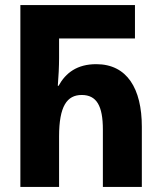

<svg xmlns="http://www.w3.org/2000/svg" viewBox="-20 -734 633 754"><path d="M60 0H212V-198C212 -317 243 -361 301 -361C359 -361 384 -319 384 -225V0H537V-236C537 -386 479 -482 358 -482C283 -482 238 -448 210 -397H207C210 -432 212 -475 212 -506V-583H510V-714H60Z"/></svg>

Font: Noto Sans Georgian ExtraCondensed ExtraBold
Style: Regular
Weight: 800
Width: 2
Designer: Monotype Design Team, Akaki Razmadze
Foundry: Google LLC
Version: Version 2.005